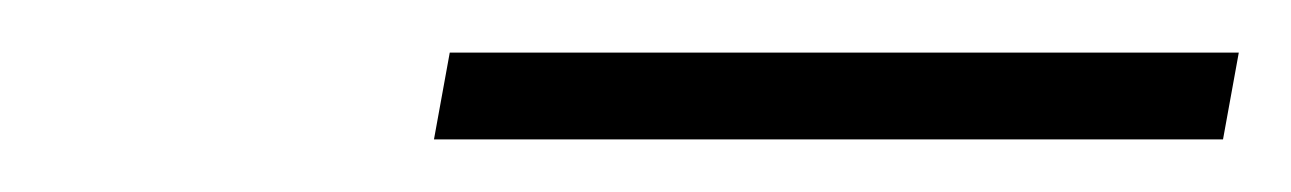

<svg xmlns="http://www.w3.org/2000/svg" viewBox="-20 -682 491 73"><path d="M145 -629 151 -662H451L445 -629Z"/></svg>

Font: REM Medium Thin
Style: Italic
Weight: 250
Italic angle: -11°
Version: Version 1.005;gftools[0.9.28]